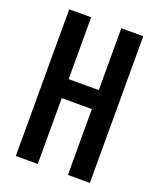

<svg xmlns="http://www.w3.org/2000/svg" viewBox="-137 -820 749 904"><g transform="rotate(20 237.5 -367.5)"><path d="M52 0V-735H162V-425H313V-735H423V0H313V-330H162V0Z"/></g></svg>

Font: Iosevka QP
Style: Bold
Weight: 700
Designer: Belleve Invis
Foundry: Belleve Invis
Version: Version 20.0.0; ttfautohint (v1.8.4)